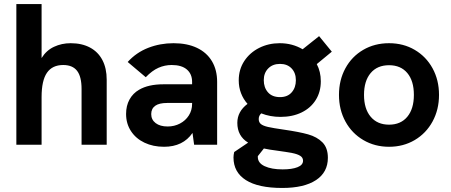

<svg xmlns="http://www.w3.org/2000/svg" viewBox="-20 -717 2233 951"><path d="M61 -697H186V-429.5Q209.5 -467.5 247.5 -485.2Q285.5 -503 330 -503Q385.5 -503 425.8 -481.5Q466 -460 487.2 -419.5Q508.5 -379 508.5 -322V0H384V-276Q384 -337.5 361.8 -366.2Q339.5 -395 293 -395Q239 -395 212.5 -356.5Q186 -318 186 -236.5V0H61Z M933.5 -58.5Q886.5 10 792.5 10Q738.5 10 695.8 -10.2Q653 -30.5 628.8 -67.5Q604.5 -104.5 604.5 -152.5Q604.5 -193.5 621.5 -224.2Q638.5 -255 669 -272.5Q715 -299.5 789.5 -299.5H931.5V-311.5Q931.5 -350.5 905.5 -372.8Q879.5 -395 830.5 -395Q796 -395 764.8 -381.2Q733.5 -367.5 702 -334.5L612.5 -410Q655 -457 714 -480Q773 -503 839.5 -503Q907 -503 955.5 -480Q1004 -457 1029.8 -413.8Q1055.5 -370.5 1055.5 -311.5V0H941.5ZM810.5 -90.5Q843.5 -90.5 871.2 -105Q899 -119.5 915.2 -145Q931.5 -170.5 931.5 -202.5V-207H807.5Q769 -207 749.5 -193.5Q729 -179 729 -152Q729 -124 751 -107.2Q773 -90.5 810.5 -90.5Z M1136.5 63Q1136.5 51 1140 36L1209 -10.5Q1155.5 -43 1155.5 -108.5Q1155.5 -164.5 1206 -202.5Q1185 -226 1173.8 -255.5Q1162.5 -285 1162.5 -319Q1162.5 -373 1190 -414.8Q1217.5 -456.5 1263.8 -479.8Q1310 -503 1365.5 -503Q1428 -503 1479 -473L1560.5 -538L1623.5 -461L1549 -399.5Q1569 -362 1569 -314.5Q1569 -262 1544 -222Q1519 -182 1473.8 -160Q1428.5 -138 1369.5 -138Q1318 -138 1274 -155.5Q1261.5 -144 1261.5 -127.5Q1261.5 -111.5 1272 -102.8Q1282.5 -94 1307.5 -88.2Q1332.5 -82.5 1385 -75Q1461.5 -64 1506 -51.5Q1550.5 -39 1577.2 -11.8Q1604 15.5 1604 64.5Q1604 136.5 1545 175.2Q1486 214 1378 214Q1259 214 1197.8 175Q1136.5 136 1136.5 63ZM1257 60.5Q1257 90.5 1291 106.2Q1325 122 1380 122Q1426 122 1453.5 111.2Q1481 100.5 1481 79Q1481 63.5 1467 54.8Q1453 46 1427.5 41Q1402 36 1347.5 28.5Q1317.5 25 1287 18.5L1257 56.5ZM1367 -236Q1404.5 -236 1425 -259.8Q1445.5 -283.5 1445.5 -319.5Q1445.5 -356 1424.2 -378.2Q1403 -400.5 1367 -400.5Q1330.5 -400.5 1308.5 -378Q1286.5 -355.5 1286.5 -320Q1286.5 -283.5 1307.2 -259.8Q1328 -236 1367 -236Z M1659 -247Q1659 -320.5 1690.8 -378.8Q1722.5 -437 1779 -470Q1835.5 -503 1907 -503Q1978 -503 2034.2 -470Q2090.5 -437 2122.5 -378.8Q2154.5 -320.5 2154.5 -247Q2154.5 -174 2122.5 -115.2Q2090.5 -56.5 2034 -23.2Q1977.5 10 1907 10Q1836.5 10 1779.8 -23.2Q1723 -56.5 1691 -115Q1659 -173.5 1659 -247ZM1907 -99.5Q1965 -99.5 1997.5 -138.8Q2030 -178 2030 -247Q2030 -316.5 1997.5 -355.2Q1965 -394 1907 -394Q1848.5 -394 1815.8 -355Q1783 -316 1783 -247Q1783 -178 1816 -138.8Q1849 -99.5 1907 -99.5Z"/></svg>

Font: HK Grotesk
Style: Bold
Weight: 700
Designer: Alfredo Marco Pradil
Foundry: Hanken Design Co.
Version: Version 3.001